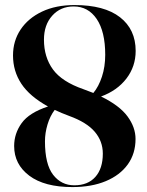

<svg xmlns="http://www.w3.org/2000/svg" viewBox="-20 -730 580 760"><path d="M266.5 10.5Q156 10.5 96 -34.5Q36 -79.5 36 -152Q36 -201.5 65.8 -242.8Q95.5 -284 170 -308.5Q97.5 -348.5 64.5 -398.5Q31.5 -448.5 31.5 -510.5Q31.5 -568 61.5 -613Q91.5 -658 146.2 -684Q201 -710 275 -710Q393 -710 455 -661.8Q517 -613.5 517 -528.5Q517 -467 480.5 -419.2Q444 -371.5 380 -348Q453 -312.5 484.8 -269.2Q516.5 -226 516.5 -180Q516.5 -122 485.8 -79.2Q455 -36.5 398.8 -13Q342.5 10.5 266.5 10.5ZM310 -377Q331 -369.5 349.5 -362Q370.5 -387 383.5 -426.5Q396.5 -466 396.5 -513Q396.5 -605 362.8 -654.8Q329 -704.5 271.5 -704.5Q219.5 -704.5 186.8 -668Q154 -631.5 154 -573Q154 -504 189.5 -455.2Q225 -406.5 310 -377ZM158 -170.5Q158 -80 190.2 -38.2Q222.5 3.5 274 3.5Q328 3.5 357.5 -29.8Q387 -63 387 -122Q387 -171 355 -208.5Q323 -246 254 -271Q223 -282.5 196.5 -295Q178 -270.5 168 -237Q158 -203.5 158 -170.5Z"/></svg>

Font: Fraunces 144pt SemiBold
Style: Regular
Weight: 600
Version: Version 1.000;[0bf87f6ff]